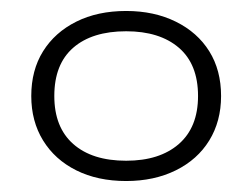

<svg xmlns="http://www.w3.org/2000/svg" viewBox="-20 -733 460 350"><path d="M210 -403Q158 -403 119 -422.5Q80 -442 58.5 -477Q37 -512 37 -558Q37 -605 58.5 -639.5Q80 -674 119 -693.5Q158 -713 210 -713Q261 -713 300.5 -693.5Q340 -674 361.5 -639.5Q383 -605 383 -558Q383 -512 361.5 -477Q340 -442 300.5 -422.5Q261 -403 210 -403ZM210 -440Q271 -440 306 -470.5Q341 -501 341 -558Q341 -616 306 -646Q271 -676 210 -676Q148 -676 113.5 -646Q79 -616 79 -558Q79 -501 113.5 -470.5Q148 -440 210 -440Z"/></svg>

Font: Nunito Sans 10pt Expanded ExtraLight
Style: Regular
Weight: 250
Width: 7
Designer: Vernon Adams
Foundry: Vernon Adams
Version: Version 3.101;gftools[0.9.27]